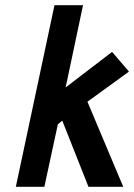

<svg xmlns="http://www.w3.org/2000/svg" viewBox="-20 -720 517 740"><path d="M317 -328 477 -444 412 -520 233 -383 300 -700H190L41 0H151L203 -241L220 -255L321 0H455Z"/></svg>

Font: Advent Pro
Style: Italic
Weight: 400
Italic angle: -12°
Designer: VivaRado, Andreas Kalpakidis
Foundry: VivaRado, Andreas Kalpakidis
Version: Version 3.000